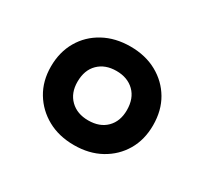

<svg xmlns="http://www.w3.org/2000/svg" viewBox="-80 -836 589 552"><g transform="rotate(30 214.0 -560.5)"><path d="M214 -397Q164 -397 126 -418Q88 -439 66 -475.5Q44 -512 44 -560Q44 -608 65.5 -645Q87 -682 125.5 -703Q164 -724 214 -724Q264 -724 302 -703Q340 -682 361.5 -645.5Q383 -609 383 -560Q383 -512 361.5 -475.5Q340 -439 302 -418Q264 -397 214 -397ZM214 -479Q252 -479 274 -501Q296 -523 296 -560Q296 -599 273.5 -621Q251 -643 214 -643Q177 -643 154.5 -621Q132 -599 132 -560Q132 -523 154.5 -501Q177 -479 214 -479Z"/></g></svg>

Font: Noto Sans Sora Sompeng SemiBold
Style: Regular
Weight: 600
Version: Version 2.101